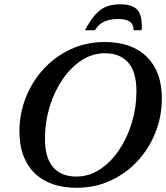

<svg xmlns="http://www.w3.org/2000/svg" viewBox="-20 -882 790 914"><path d="M750.5 -413.5Q750.5 -328.5 720.2 -251.8Q690 -175 635.2 -115.8Q580.5 -56.5 506.2 -22.2Q432 12 345 12Q216 12 144.2 -58.5Q72.5 -129 72.5 -256.5Q72.5 -341.5 103 -418.2Q133.5 -495 188.2 -554.2Q243 -613.5 317 -647.8Q391 -682 478.5 -682Q607.5 -682 679 -611.5Q750.5 -541 750.5 -413.5ZM194 -222.5Q194 -130.5 232.8 -86Q271.5 -41.5 343.5 -41.5Q403 -41.5 455 -75.2Q507 -109 546.2 -167Q585.5 -225 607.5 -297.5Q629.5 -370 629.5 -447.5Q629.5 -539.5 590.5 -584Q551.5 -628.5 479.5 -628.5Q420 -628.5 368.2 -594.8Q316.5 -561 277.2 -503.2Q238 -445.5 216 -372.8Q194 -300 194 -222.5ZM540.5 -791.5Q462 -791.5 432 -738H384.5Q409.5 -785.5 433.8 -812.5Q458 -839.5 486.5 -850.5Q515 -861.5 553 -861.5Q611 -861.5 634.8 -834.2Q658.5 -807 654.5 -738H616Q616.5 -764.5 599.2 -778Q582 -791.5 540.5 -791.5Z"/></svg>

Font: Newsreader Text SemiBold
Style: Italic
Weight: 600
Italic angle: -17°
Designer: Hugues Gentile
Foundry: Production Type
Version: Version 1.001